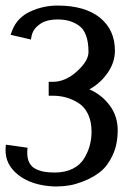

<svg xmlns="http://www.w3.org/2000/svg" viewBox="-20 -654 478 690"><path d="M1 -134 24 -131 79 -123 78 -110Q77 -86 85 -70Q93 -54 109 -46.5Q125 -39 141 -36.5Q157 -34 177 -34Q214 -34 241 -47.5Q268 -61 282 -84Q296 -107 302.5 -131Q309 -155 309 -181Q309 -218 296 -244.5Q283 -271 261 -284.5Q239 -298 216.5 -304Q194 -310 170 -310H155V-360H170Q215 -360 256.5 -397.5Q298 -435 298 -467Q298 -503 289 -527Q280 -551 263 -562.5Q246 -574 228 -579Q210 -584 187 -584Q147 -584 123.5 -567.5Q100 -551 94 -527L91 -512L18 -529L24 -545Q42 -591 88.5 -612.5Q135 -634 187 -634Q285 -634 339 -590.5Q393 -547 393 -472Q393 -429 366 -391Q339 -353 301 -333Q345 -314 374 -275.5Q403 -237 403 -186Q403 -135 385 -96.5Q367 -58 341.5 -37.5Q316 -17 283.5 -4Q251 9 228 12.5Q205 16 186 16Q179 16 172 16Q93 12 45.5 -25.5Q-2 -63 0 -118Z"/></svg>

Font: Loyal Sans
Style: Boldv1
Weight: 700
Version: Version 001.000